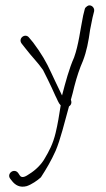

<svg xmlns="http://www.w3.org/2000/svg" viewBox="-20 -537 398 718"><path d="M18 131 25 140C37 155 54 166 80 159C98 153 120 138 133 126C153 95 171 65 188 27C206 -15 221 -78 238 -139C244 -143 247 -148 247 -155C247 -158 246 -161 245 -164C250 -181 254 -197 258 -214C267 -249 278 -282 290 -309C304 -345 311 -382 317 -426L326 -471L332 -495C335 -510 318 -523 306 -514C302 -511 298 -508 297 -503L291 -479C280 -425 274 -369 257 -322C239 -282 225 -230 212 -180C204 -196 196 -213 187 -232L172 -264C153 -306 134 -338 104 -378L89 -396C75 -415 46 -394 61 -374L76 -355C98 -326 122 -303 141 -275L159 -239C168 -220 179 -198 187 -179C195 -164 198 -152 207 -143C201 -105 196 -73 188 -40C178 2 163 29 147 56C136 76 114 99 89 114C79 121 62 132 54 119L48 110C33 90 4 112 18 131Z"/></svg>

Font: Stray Cat
Style: UltCn
Weight: 400
Version: Version 1.0